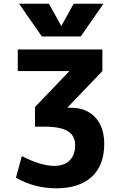

<svg xmlns="http://www.w3.org/2000/svg" viewBox="-20 -787 649 1037"><path d="M353 -401V-403H76V-520H533V-403L345 -207V-205H363Q446 -205 494.5 -153Q543 -101 543 -10Q543 106 475.5 168Q408 230 283 230Q167 230 66 173L98 56Q201 109 273 109Q326 109 356 79.5Q386 50 386 -3Q386 -53 347 -78Q308 -103 218 -103H169V-209ZM312 -648 378 -767H539L416 -590H206L83 -767H244L310 -648Z"/></svg>

Font: Mplus 1p ExtraBold
Style: Regular
Weight: 800
Version: Version 1.061